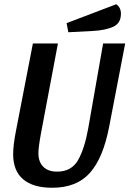

<svg xmlns="http://www.w3.org/2000/svg" viewBox="-20 -865 610 905"><path d="M226 20Q136 20 89 -20Q42 -60 42 -138Q42 -182 56 -252L135 -660H253L174 -241Q161 -171 161 -143Q161 -102 184 -79Q207 -56 249 -56Q317 -56 348 -110.5Q379 -165 396 -261L466 -660H570L495 -270Q467 -122 404.5 -51Q342 20 226 20ZM550 -800Q550 -755 513 -738.5Q476 -722 417 -719L302 -713L294 -756L528 -845Q550 -830 550 -800Z"/></svg>

Font: Sansita
Style: Italic
Weight: 400
Italic angle: -11°
Designer: Pablo Cosgaya
Foundry: Omnibus-Type
Version: Version 1.006